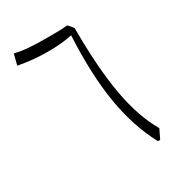

<svg xmlns="http://www.w3.org/2000/svg" viewBox="-178 -855 888 966"><g transform="rotate(-30 266.0 -372.5)"><path d="M377.4 -703.1Q377.4 -469.2 405.5 -313.2Q433.6 -157.2 494.6 -53.2L468.8 0H455.6Q386.2 -129.9 359.4 -293.9Q332.5 -458 343.8 -679.7Q286.1 -666.5 204.6 -666.5Q159.2 -666.5 118.7 -670.4Q78.1 -674.3 32.7 -682.6L48.3 -745.1Q84.5 -735.8 127.7 -732.4Q170.9 -729 246.1 -729Q282.7 -729 306.4 -729.7Q330.1 -730.5 352.5 -732.4Z"/></g></svg>

Font: Pinar-DS3-FD Light
Style: Regular
Weight: 300
Designer: Amin Abedi
Version: Version 3.000